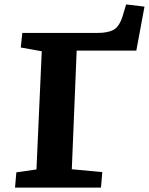

<svg xmlns="http://www.w3.org/2000/svg" viewBox="-20 -849 674 869"><path d="M54 -69 145 -82 169 -617 74 -634 81 -700H422Q467 -700 493 -713.5Q519 -727 534 -773L551 -829L634 -819L597 -620H327L305 -83L443 -70L437 0H48Z"/></svg>

Font: Literata 7pt
Style: Bold Italic
Weight: 700
Italic angle: -2°
Designer: Latin by Veronika Burian and Jose Scaglione. Greek by Irene Vlachou. Cyrillic by Vera Evstafieva
Foundry: TypeTogether
Version: Version 3.002